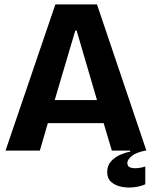

<svg xmlns="http://www.w3.org/2000/svg" viewBox="-20 -680 686 867"><path d="M5 0 230 -660H418L641 0H485L448 -124H196L160 0ZM320 -542 227 -228H418L326 -542ZM636 152Q615 162 585.5 165.5Q556 169 528.5 163.5Q501 158 482.5 142Q464 126 464 97Q464 68 481.5 48.5Q499 29 523.5 18.5Q548 8 568 5V-12L637 -13V0Q595 8 575 24.5Q555 41 555 56Q555 72 569 76.5Q583 81 602.5 79Q622 77 636 72Z"/></svg>

Font: Bricolage Grotesque 48pt Bricolage Grotesque 48pt Regular
Style: Bold
Weight: 700
Designer: Mathieu Triay
Foundry: Atelier Triay
Version: Version 1.000; ttfautohint (v1.8.4.7-5d5b);gftools[0.9.32]